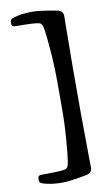

<svg xmlns="http://www.w3.org/2000/svg" viewBox="-101 -811 585 1029"><g transform="rotate(-10 191.5 -297.0)"><path d="M314 -175.3Q314 -137.7 315.4 -12.2Q316.9 113.3 316.9 117.2Q316.9 144.5 280.8 151.4Q190.4 168 151.4 168Q89.8 168 48.3 153.8Q37.6 150.9 33.4 145.8Q29.3 140.6 29.3 129.4Q29.3 114.7 34.7 110.8Q40 106.9 54.7 106.9Q160.6 106.9 179.2 100.6Q189 97.2 193.1 88.9Q197.3 80.6 200.7 59.1Q206.1 23.9 212.6 -59.1Q219.2 -142.1 219.2 -231.4V-362.3Q219.2 -451.7 212.6 -534.7Q206.1 -617.7 200.7 -652.8Q197.3 -674.3 193.1 -682.6Q189 -690.9 179.2 -694.3Q159.2 -701.2 54.7 -701.2Q40 -701.2 34.7 -705.1Q29.3 -709 29.3 -723.6Q29.3 -734.9 33.4 -740Q37.6 -745.1 48.3 -748Q89.8 -762.2 151.4 -762.2Q190.4 -762.2 280.8 -745.6Q316.9 -738.8 316.9 -710.9Q316.9 -707 315.4 -581.5Q314 -456.1 314 -418.5Z"/></g></svg>

Font: Cooper* Medium
Style: Regular
Weight: 500
Designer: Owen Earl
Foundry: indestructible type*
Version: Version 0.001